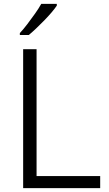

<svg xmlns="http://www.w3.org/2000/svg" viewBox="-20 -967 558 987"><path d="M99 0V-714H168V-62H495V0ZM272 -938Q262 -923 245 -903Q228 -883 207.5 -862Q187 -841 166.5 -821.5Q146 -802 128 -787H82V-797Q100 -816 120.5 -843Q141 -870 160.5 -897.5Q180 -925 192 -947H272Z"/></svg>

Font: Noto Sans Syriac Eastern Light
Style: Regular
Weight: 300
Designer: Patrick Giasson and the Monotype Design Team
Foundry: Monotype Imaging Inc.
Version: Version 3.001